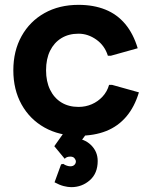

<svg xmlns="http://www.w3.org/2000/svg" viewBox="-20 -544 623 792"><path d="M304 16Q224 16 163.5 -18Q103 -52 69 -113Q35 -174 35 -254Q35 -334 69 -395Q103 -456 163.5 -490Q224 -524 304 -524Q366 -524 414.5 -504.5Q463 -485 496.5 -445Q530 -405 548 -345L437 -314H425Q412 -356 377.5 -380.5Q343 -405 304 -405Q263 -405 233 -386.5Q203 -368 186.5 -334.5Q170 -301 170 -254Q170 -208 186.5 -174Q203 -140 233 -121.5Q263 -103 304 -103Q333 -103 358.5 -114Q384 -125 403 -145.5Q422 -166 430 -194H442L553 -163Q535 -103 501 -63Q467 -23 418 -3.5Q369 16 304 16ZM274 228Q260 228 242.5 223.5Q225 219 205 208L232 134L241 132Q248 137 256 139.5Q264 142 270 142Q281 142 287 136Q293 130 293 122Q293 116 287.5 109Q282 102 270 102Q254 102 247 111L204 59L255 -13H352L284 79L264 29Q269 28 274 27.5Q279 27 286 27Q327 27 355 54Q383 81 383 120Q383 171 350.5 199.5Q318 228 274 228Z"/></svg>

Font: Fustat ExtraBold
Style: Regular
Weight: 800
Designer: Mohamed Gaber, Khaled Hosny, Laura Garcia Mut
Foundry: Kief Type Foundry, Alif Type Foundry, Hard Type Foundry
Version: Version 1.007